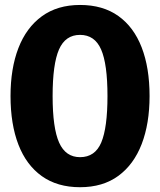

<svg xmlns="http://www.w3.org/2000/svg" viewBox="-20 -749 655 786"><path d="M592.3 -355.9Q592.3 -243.1 560 -159.2Q527.7 -75.4 464.4 -29Q401 17.4 307.7 17.4Q214.9 17.4 151.3 -27.9Q87.7 -73.3 55.4 -156.9Q23.1 -240.5 23.1 -355.9Q23.1 -468.7 55.4 -552.3Q87.7 -635.9 151.3 -682.3Q214.9 -728.7 307.7 -728.7Q401 -728.7 464.4 -683.6Q527.7 -638.5 560 -554.9Q592.3 -471.3 592.3 -355.9ZM420 -355.9Q420 -487.2 393.8 -546.7Q367.7 -606.2 307.7 -606.2Q247.7 -606.2 221.5 -546.4Q195.4 -486.7 195.4 -355.9Q195.4 -224.6 222.1 -165.1Q248.7 -105.6 307.7 -105.6Q369.2 -105.6 394.6 -165.9Q420 -226.2 420 -355.9Z"/></svg>

Font: FiraCode Nerd Font
Style: Bold
Weight: 700
Designer: Carrois Corporate, Edenspiekermann AG, Nikita Prokopov
Foundry: Carrois Corporate, Edenspiekermann AG, Nikita Prokopov
Version: Version 6.002;Nerd Fonts 2.1.0